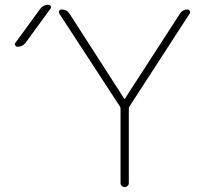

<svg xmlns="http://www.w3.org/2000/svg" viewBox="-20 -794 846 794"><path d="M85.9 -617.2Q73.2 -600.6 52.7 -600.6Q45.9 -600.6 43 -606.4Q41 -609.4 41 -611.3Q41 -614.3 43.9 -617.2L146.5 -757.8Q159.2 -774.4 179.7 -774.4Q186.5 -774.4 189.5 -768.6Q192.4 -762.7 188.5 -757.8ZM493.2 -386.7Q493.2 -384.8 495.1 -384.8Q497.1 -384.8 497.1 -386.7L724.6 -738.3Q735.4 -754.9 755.9 -754.9Q761.7 -754.9 764.6 -749Q766.6 -746.1 766.6 -744.1Q766.6 -741.2 764.6 -738.3L514.6 -352.5Q512.7 -348.6 512.7 -343.8V-37.1Q512.7 -30.3 507.8 -25.4Q502.9 -20.5 495.6 -20.5Q488.3 -20.5 483.4 -25.4Q478.5 -30.3 478.5 -37.1V-343.8Q478.5 -348.6 476.6 -352.5L225.6 -737.3Q223.6 -740.2 223.6 -743.2Q223.6 -746.1 224.6 -749Q228.5 -754.9 234.4 -754.9Q255.9 -754.9 267.6 -737.3Z"/></svg>

Font: Gen Jyuu Gothic ExtraLight
Style: Regular
Weight: 100
Designer: [Source Han Sans]
Ryoko NISHIZUKA  (kana & ideographs); Paul D. Hunt (Latin, Greek & Cyrillic); Wenlong ZHANG  (bopomofo
Version: Version 1.002.20150607